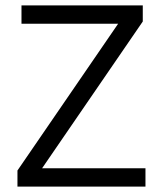

<svg xmlns="http://www.w3.org/2000/svg" viewBox="-20 -695 607 715"><path d="M45 0V-60L420 -606.7H60V-675H511.7V-615L136.7 -68.3H521.7V0Z"/></svg>

Font: Funnel Sans Light Light
Style: Regular
Weight: 300
Version: Version 1.000